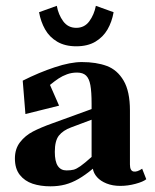

<svg xmlns="http://www.w3.org/2000/svg" viewBox="-20 -642 547 676"><path d="M32.5 -84Q32.5 -118 50.5 -141.2Q68.5 -164.5 95.8 -178.8Q123 -193 165 -208L302.5 -258V-276Q302.5 -319 298.2 -342.2Q294 -365.5 283 -376Q272 -386.5 251 -386.5Q232.5 -386.5 216 -380.5Q199.5 -374.5 186 -365.5Q172.5 -356.5 156 -343L188 -270L69.5 -240.5L60 -358Q117.5 -387 172.8 -405.2Q228 -423.5 268 -423.5Q319 -423.5 356 -409.8Q393 -396 415.2 -358.2Q437.5 -320.5 437.5 -253V-63Q437.5 -41 449.8 -38.2Q462 -35.5 480.5 -48L495 -11Q484 -2 457.2 5.2Q430.5 12.5 403.5 12.5Q376.5 12.5 355.2 4Q334 -4.5 321.8 -18.2Q309.5 -32 307 -48Q280 -25.5 256.5 -12Q233 1.5 209.2 7.8Q185.5 14 157.5 14Q122.5 14 94.8 4.8Q67 -4.5 49.8 -26.2Q32.5 -48 32.5 -84ZM302.5 -89.5V-220.5L230.5 -193.5Q202 -183 187.5 -164.8Q173 -146.5 173 -107.5Q173 -73.5 183.5 -57.8Q194 -42 214 -42Q229 -42 239 -44.5Q249 -47 263.2 -57Q277.5 -67 302.5 -89.5ZM248.5 -479Q209 -479 181.5 -495.2Q154 -511.5 138.8 -538.5Q123.5 -565.5 117.5 -599L180 -621.5Q185.5 -590.5 202.5 -567.2Q219.5 -544 248.5 -544Q277.5 -544 294.5 -567.2Q311.5 -590.5 317.5 -621.5L380 -599Q374 -565 358.5 -538.2Q343 -511.5 315.8 -495.2Q288.5 -479 248.5 -479Z"/></svg>

Font: Didactic
Style: Regular
Weight: 400
Designer: Tyler Finck
Foundry: Etcetera Type Co
Version: Version 3.007;FEAKit 1.0